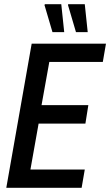

<svg xmlns="http://www.w3.org/2000/svg" viewBox="-20 -895 525 915"><path d="M10 0 131 -687H485L470 -600H215L178 -394H401L387 -306H164L125 -87H384L369 0ZM230 -742 192 -871 194 -875H272L286 -742ZM342 -742 304 -871 305 -875H384L398 -742Z"/></svg>

Font: Archivo ExtraCondensed Medium
Style: Italic
Weight: 500
Width: 2
Italic angle: -10°
Designer: Hector Gatti
Foundry: Omnibus-Type
Version: Version 2.001